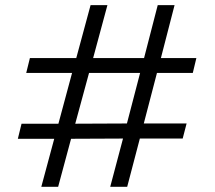

<svg xmlns="http://www.w3.org/2000/svg" viewBox="-20 -720 827 740"><path d="M329.1 -700.2H394L338.9 -496.1H535.2L587.9 -700.2H652.8L600.1 -496.1H736.8L723.1 -439H585L534.2 -244.1H699.2L684.1 -186H519L470.2 0H404.8L454.1 -186L253.9 -185.1L204.1 0H139.2L189 -185.1H48.8L63 -243.2H205.1L257.8 -439H81.1L95.2 -496.1H273.9ZM270 -243.2 469.2 -244.1 520 -439H323.2Z"/></svg>

Font: Ortica Angular Bold
Style: Regular
Weight: 700
Designer: Benedetta Bovani
Foundry: Collletttivo
Version: Version 2.000;Glyphs 3.1.2 (3151)